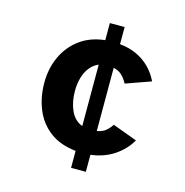

<svg xmlns="http://www.w3.org/2000/svg" viewBox="-101 -681 834 866"><g transform="rotate(15 316.0 -248.0)"><path d="M306.7 90V10.8Q233 3 185.2 -33.2Q137.3 -69.4 114 -126.1Q90.7 -182.8 90.7 -250.5Q90.7 -317 116.3 -372.4Q141.9 -427.8 190.1 -463.4Q238.4 -499 306.7 -506.3V-586H375.7V-505.9Q419.2 -501.8 454.5 -485.4Q489.8 -469 516.2 -442.4Q542.6 -415.7 558.7 -381.2L441.5 -339.6Q432.1 -358.4 416.7 -374.1Q401.4 -389.8 375.7 -395.7V-100.5Q402.9 -105.1 418.6 -119.3Q434.3 -133.5 442.7 -147.6L557.3 -105.2Q530.8 -58.8 483.8 -27.7Q436.9 3.3 375.7 10.4V90ZM306.7 -105.1V-391.9Q283.6 -382.4 267 -361.9Q250.4 -341.5 242.1 -312.7Q233.7 -283.9 233.7 -249.3Q233.7 -198.3 251.6 -158.8Q269.5 -119.2 306.7 -105.1Z"/></g></svg>

Font: Atkinson Hyperlegible Mono ExtraLight
Style: Regular
Weight: 200
Monospace: yes
Designer: Elliott Scott, Megan Eiswerth, Linus Boman, Theodore Petrosky, Letters from Sweden
Foundry: Applied Design Works, Letters from Sweden
Version: Version 2.001